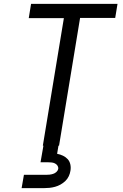

<svg xmlns="http://www.w3.org/2000/svg" viewBox="-20 -755 640 995"><path d="M202 0 311 -661H129L141 -735H589L577 -662H395L286 0ZM92 220 104 151H219Q228 151 237 150Q246 149 255.5 146Q265 143 272.5 136Q280 129 282 120Q283 111 278 103.5Q273 96 265 92Q257 88 248 87Q239 86 230 86H190L205 0H283L276 42Q292 45 306.5 52Q321 59 331 70Q341 81 344.5 97Q348 113 345 130Q343 144 336.5 158Q330 172 318.5 183Q307 194 293.5 201.5Q280 209 265.5 213Q251 217 236.5 218.5Q222 220 207 220Z"/></svg>

Font: Iosevka SS04 Extended Oblique
Style: Regular
Weight: 400
Width: 7
Italic angle: -9°
Monospace: yes
Designer: Belleve Invis
Foundry: Belleve Invis
Version: Version 19.0.0; ttfautohint (v1.8.4)